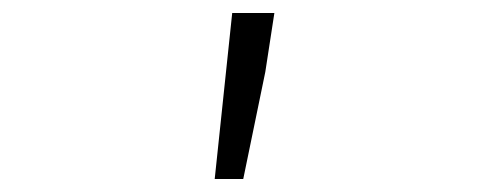

<svg xmlns="http://www.w3.org/2000/svg" viewBox="-20 -827 740 296"><path d="M338 -807 311 -551H355L389 -716L403 -807Z"/></svg>

Font: Kawkab Mono Light
Style: Regular
Weight: 300
Monospace: yes
Designer: Abdullah Arif
Foundry: Abdullah Arif
Version: Version 1.000;PS 000.500;hotconv 1.0.88;makeotf.lib2.5.64775